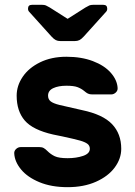

<svg xmlns="http://www.w3.org/2000/svg" viewBox="-20 -765 560 795"><path d="M38 0ZM49 -369Q49 -410 74 -447Q99 -484 146 -507Q193 -530 255 -530Q317 -530 364.5 -512Q412 -494 438.5 -464Q465 -434 467 -401Q468 -390 459.5 -382Q451 -374 440 -374H363Q351 -374 344 -377.5Q337 -381 329 -388Q317 -398 301.5 -404Q286 -410 255 -410Q222 -410 200.5 -400Q179 -390 179 -369Q179 -354 189.5 -345.5Q200 -337 226 -330.5Q252 -324 320 -309Q406 -291 444 -251Q482 -211 482 -149Q482 -108 455 -71.5Q428 -35 377.5 -12.5Q327 10 260 10Q193 10 143.5 -10.5Q94 -31 67.5 -63Q41 -95 39 -129Q38 -140 46.5 -148Q55 -156 66 -156H143Q154 -156 161 -152Q168 -148 176 -140Q190 -126 207 -118Q224 -110 260 -110Q296 -110 324 -119.5Q352 -129 352 -149Q352 -162 342 -169.5Q332 -177 311 -183Q290 -189 239 -200L200 -208Q116 -227 82.5 -266Q49 -305 49 -369ZM193 -614 101 -716Q96 -721 96 -729Q96 -745 112 -745H155Q164 -745 170 -742.5Q176 -740 186 -734L260 -687L334 -734Q344 -740 350 -742.5Q356 -745 365 -745H408Q424 -745 424 -729Q424 -721 419 -716L327 -614Q317 -603 309 -599Q301 -595 290 -595H230Q219 -595 211 -599Q203 -603 193 -614Z"/></svg>

Font: Hezaedrus Medium
Style: Regular
Weight: 500
Designer: Hubert & Fischer
Foundry: Hubert & Fischer
Version: Version 1.10;September 3, 2019;FontCreator 11.5.0.2425 64-bi